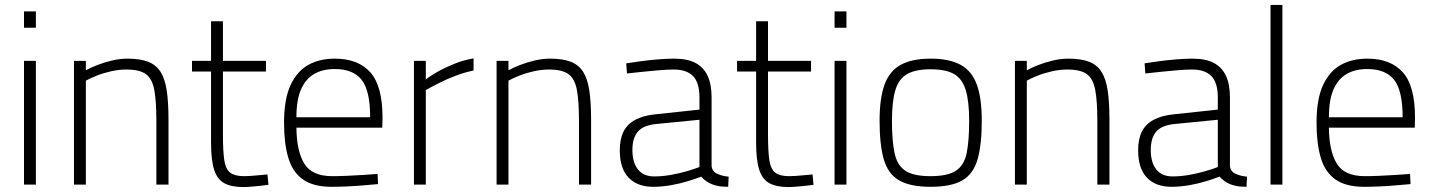

<svg xmlns="http://www.w3.org/2000/svg" viewBox="-20 -746 5789 776"><path d="M77 0V-500H125V0ZM77 -634V-700H125V-634Z M279 0V-500H327V-462Q345 -472 373 -483Q401 -494 433 -501.5Q465 -509 495 -509Q546 -509 578.5 -496.5Q611 -484 629 -455.5Q647 -427 654 -379.5Q661 -332 661 -262V0H612V-259Q612 -338 603.5 -383Q595 -428 569.5 -446.5Q544 -465 491 -465Q461 -465 429.5 -458Q398 -451 371.5 -440.5Q345 -430 327 -420V0Z M963 10Q916 10 887.5 -5Q859 -20 846 -58.5Q833 -97 833 -169V-457H756V-500H833V-660H881V-500H1055V-457H881V-203Q881 -135 886.5 -98.5Q892 -62 910.5 -48Q929 -34 966 -34Q976 -34 993 -35Q1010 -36 1028.5 -38Q1047 -40 1061 -41L1065 1Q1051 3 1032 5Q1013 7 994.5 8.5Q976 10 963 10Z M1320 9Q1246 9 1204 -21Q1162 -51 1145 -109Q1128 -167 1128 -249Q1128 -347 1155 -403.5Q1182 -460 1227.5 -484.5Q1273 -509 1333 -509Q1427 -509 1476.5 -454Q1526 -399 1526 -271L1525 -230H1178Q1179 -135 1210 -84.5Q1241 -34 1323 -34Q1350 -34 1383 -35.5Q1416 -37 1449 -39Q1482 -41 1506 -43L1508 -2Q1484 0 1450.5 3Q1417 6 1382.5 7.5Q1348 9 1320 9ZM1178 -272H1476Q1476 -380 1441.5 -423.5Q1407 -467 1333 -467Q1285 -467 1250.5 -447.5Q1216 -428 1197 -385.5Q1178 -343 1178 -272Z M1653 0V-500H1701V-425Q1720 -440 1750.5 -457Q1781 -474 1818.5 -489Q1856 -504 1894 -510V-461Q1859 -454 1822 -440Q1785 -426 1753.5 -410Q1722 -394 1701 -382V0Z M1987 0V-500H2035V-462Q2053 -472 2081 -483Q2109 -494 2141 -501.5Q2173 -509 2203 -509Q2254 -509 2286.5 -496.5Q2319 -484 2337 -455.5Q2355 -427 2362 -379.5Q2369 -332 2369 -262V0H2320V-259Q2320 -338 2311.5 -383Q2303 -428 2277.5 -446.5Q2252 -465 2199 -465Q2169 -465 2137.5 -458Q2106 -451 2079.5 -440.5Q2053 -430 2035 -420V0Z M2620 9Q2556 9 2520.5 -28Q2485 -65 2485 -139Q2485 -184 2500 -214Q2515 -244 2547 -261.5Q2579 -279 2629 -284L2807 -303V-352Q2807 -412 2781 -438.5Q2755 -465 2703 -465Q2677 -465 2642.5 -462Q2608 -459 2574 -455.5Q2540 -452 2514 -449L2511 -490Q2535 -494 2569 -498.5Q2603 -503 2639 -506Q2675 -509 2705 -509Q2758 -509 2791 -491.5Q2824 -474 2840 -439.5Q2856 -405 2856 -352V-75Q2858 -53 2879 -43.5Q2900 -34 2925 -32L2923 9Q2911 9 2899 8Q2887 7 2876.5 4.5Q2866 2 2856 -2Q2844 -7 2833.5 -14.5Q2823 -22 2814 -32Q2793 -24 2761 -14Q2729 -4 2692 2.5Q2655 9 2620 9ZM2624 -33Q2657 -33 2691 -39Q2725 -45 2756 -54Q2787 -63 2807 -71V-262L2634 -245Q2580 -240 2558 -214Q2536 -188 2536 -140Q2536 -89 2558.5 -61Q2581 -33 2624 -33Z M3166 10Q3119 10 3090.5 -5Q3062 -20 3049 -58.5Q3036 -97 3036 -169V-457H2959V-500H3036V-660H3084V-500H3258V-457H3084V-203Q3084 -135 3089.5 -98.5Q3095 -62 3113.5 -48Q3132 -34 3169 -34Q3179 -34 3196 -35Q3213 -36 3231.5 -38Q3250 -40 3264 -41L3268 1Q3254 3 3235 5Q3216 7 3197.5 8.5Q3179 10 3166 10Z M3353 0V-500H3401V0ZM3353 -634V-700H3401V-634Z M3741 9Q3659 9 3614 -17Q3569 -43 3552 -102Q3535 -161 3535 -258Q3535 -349 3555 -404Q3575 -459 3620.5 -484Q3666 -509 3741 -509Q3817 -509 3862.5 -484Q3908 -459 3928 -404Q3948 -349 3948 -258Q3948 -161 3931 -102Q3914 -43 3869.5 -17Q3825 9 3741 9ZM3741 -34Q3810 -34 3843.5 -56Q3877 -78 3887 -127.5Q3897 -177 3897 -258Q3897 -337 3883 -382.5Q3869 -428 3835.5 -447Q3802 -466 3741 -466Q3681 -466 3647 -447Q3613 -428 3599 -382.5Q3585 -337 3585 -258Q3585 -177 3595.5 -127.5Q3606 -78 3639 -56Q3672 -34 3741 -34Z M4082 0V-500H4130V-462Q4148 -472 4176 -483Q4204 -494 4236 -501.5Q4268 -509 4298 -509Q4349 -509 4381.5 -496.5Q4414 -484 4432 -455.5Q4450 -427 4457 -379.5Q4464 -332 4464 -262V0H4415V-259Q4415 -338 4406.5 -383Q4398 -428 4372.5 -446.5Q4347 -465 4294 -465Q4264 -465 4232.5 -458Q4201 -451 4174.5 -440.5Q4148 -430 4130 -420V0Z M4715 9Q4651 9 4615.5 -28Q4580 -65 4580 -139Q4580 -184 4595 -214Q4610 -244 4642 -261.5Q4674 -279 4724 -284L4902 -303V-352Q4902 -412 4876 -438.5Q4850 -465 4798 -465Q4772 -465 4737.5 -462Q4703 -459 4669 -455.5Q4635 -452 4609 -449L4606 -490Q4630 -494 4664 -498.5Q4698 -503 4734 -506Q4770 -509 4800 -509Q4853 -509 4886 -491.5Q4919 -474 4935 -439.5Q4951 -405 4951 -352V-75Q4953 -53 4974 -43.5Q4995 -34 5020 -32L5018 9Q5006 9 4994 8Q4982 7 4971.5 4.5Q4961 2 4951 -2Q4939 -7 4928.5 -14.5Q4918 -22 4909 -32Q4888 -24 4856 -14Q4824 -4 4787 2.5Q4750 9 4715 9ZM4719 -33Q4752 -33 4786 -39Q4820 -45 4851 -54Q4882 -63 4902 -71V-262L4729 -245Q4675 -240 4653 -214Q4631 -188 4631 -140Q4631 -89 4653.5 -61Q4676 -33 4719 -33Z M5115 0V-726H5163V0Z M5493 9Q5419 9 5377 -21Q5335 -51 5318 -109Q5301 -167 5301 -249Q5301 -347 5328 -403.5Q5355 -460 5400.5 -484.5Q5446 -509 5506 -509Q5600 -509 5649.5 -454Q5699 -399 5699 -271L5698 -230H5351Q5352 -135 5383 -84.5Q5414 -34 5496 -34Q5523 -34 5556 -35.5Q5589 -37 5622 -39Q5655 -41 5679 -43L5681 -2Q5657 0 5623.5 3Q5590 6 5555.5 7.5Q5521 9 5493 9ZM5351 -272H5649Q5649 -380 5614.5 -423.5Q5580 -467 5506 -467Q5458 -467 5423.5 -447.5Q5389 -428 5370 -385.5Q5351 -343 5351 -272Z"/></svg>

Font: Cairo Play Light
Style: Regular
Weight: 300
Version: Version 3.119